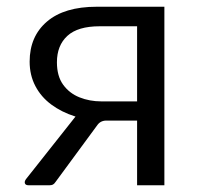

<svg xmlns="http://www.w3.org/2000/svg" viewBox="-20 -550 590 570"><path d="M387 0V-192H288Q242 -192 202.5 -204.5Q163 -217 132.5 -239.5Q102 -262 85 -294.5Q68 -327 68 -367Q68 -442 119.5 -486Q171 -530 267 -530H468V0ZM65 0Q56 0 54 -5.5Q52 -11 57 -18L220 -224L299 -192Q280 -193 270 -180L145 -10Q141 -4 137 -2Q133 0 127 0ZM281 -249H387V-472H276Q211 -472 180 -443.5Q149 -415 149 -365Q149 -324 167.5 -298.5Q186 -273 216 -261Q246 -249 281 -249Z"/></svg>

Font: Libre Franklin
Style: Regular
Weight: 400
Designer: Pablo Impallari, Rodrigo Fuenzalida, Nhung Nguyen
Foundry: Impallari Type
Version: Version 3.000